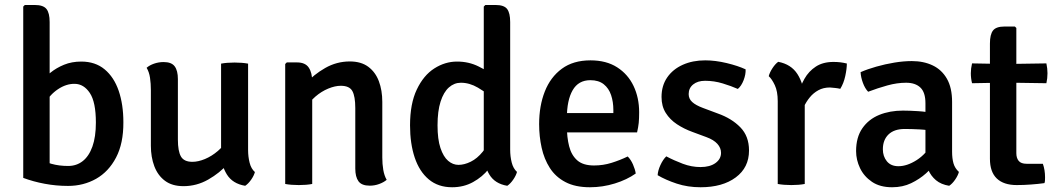

<svg xmlns="http://www.w3.org/2000/svg" viewBox="-20 -756 4348 789"><path d="M184 -25H75.5V-729L82 -735.5H123Q158 -735.5 171 -719Q184 -702.5 184 -665.5ZM487 -253.5Q487.5 -167 457 -108.8Q426.5 -50.5 374.8 -21.2Q323 8 259.5 8Q210.5 8 163.8 -0.8Q117 -9.5 75.5 -25L129.5 -109.5Q160.5 -91.5 191.5 -82.8Q222.5 -74 260 -74Q294.5 -74 320 -94Q345.5 -114 359.8 -153.8Q374 -193.5 374 -252.5Q374 -336.5 349.2 -373.8Q324.5 -411 287 -411.5Q252 -412 218 -389.2Q184 -366.5 164 -329L147.5 -418.5Q163.5 -438 187.5 -457.5Q211.5 -477 243.2 -490Q275 -503 314 -503Q371.5 -503 410 -471Q448.5 -439 467.8 -382.8Q487 -326.5 487 -253.5Z M999.5 -140Q999.5 -112 1005.8 -87.2Q1012 -62.5 1027.5 -49Q1023.5 -34 1012 -17.5Q1000.5 -1 987.5 7.5Q936 -1 912.2 -39.2Q888.5 -77.5 888.5 -128V-494.5Q912 -499 944 -499Q975 -499 999.5 -494.5ZM600 -386Q600 -412.5 596.5 -436.2Q593 -460 582.5 -477.5Q594.5 -488 613.2 -494.5Q632 -501 652.5 -501Q685 -501 698 -483.2Q711 -465.5 711 -431V-182.5Q711 -135 723.5 -113Q736 -91 770.5 -91Q794.5 -91 822.2 -102.5Q850 -114 875.5 -135.8Q901 -157.5 916.5 -187.5V-83Q883 -45 835.5 -18Q788 9 734 9Q687.5 9 658 -13Q628.5 -35 614.2 -72.8Q600 -110.5 600 -157Z M1200.5 -499.5Q1234.5 -499.5 1248.8 -478.2Q1263 -457 1263 -420V0Q1239.5 4.5 1208 4.5Q1176.5 4.5 1152 0V-493L1158.5 -499.5ZM1551 -108.5Q1551 -82 1555 -58.2Q1559 -34.5 1569 -17Q1556.5 -6.5 1538 0.2Q1519.5 7 1499.5 7Q1466.5 7 1453.2 -11Q1440 -29 1440 -63.5V-312Q1440 -360 1428 -381.8Q1416 -403.5 1380.5 -403.5Q1357 -403.5 1329 -392Q1301 -380.5 1276 -359Q1251 -337.5 1235 -307V-411.5Q1269 -449.5 1316.2 -476.5Q1363.5 -503.5 1417.5 -503.5Q1464 -503.5 1493.5 -481.5Q1523 -459.5 1537 -422Q1551 -384.5 1551 -337.5Z M2076.5 -141Q2076.5 -113 2082.8 -88.2Q2089 -63.5 2104.5 -49.5Q2100.5 -34.5 2089 -17.8Q2077.5 -1 2064.5 7.5Q2013.5 -1 1990.8 -39Q1968 -77 1968 -127V-729L1974.5 -735.5H2016.5Q2051.5 -735.5 2064 -719Q2076.5 -702.5 2076.5 -665.5ZM1665 -241Q1665 -330 1692.8 -388.2Q1720.5 -446.5 1764.8 -474.8Q1809 -503 1858 -503Q1906.5 -503 1946.5 -483Q1986.5 -463 2021 -438.5L2007.5 -353Q1978.5 -375.5 1944 -395.8Q1909.5 -416 1874 -416Q1846.5 -416 1824.8 -396.8Q1803 -377.5 1790.5 -338.5Q1778 -299.5 1778 -241Q1778 -183.5 1790 -147.8Q1802 -112 1821.5 -95.2Q1841 -78.5 1864 -78.5Q1888 -78.5 1914.5 -91.5Q1941 -104.5 1964 -132.8Q1987 -161 2000 -207.5L2023 -129Q2014.5 -94.5 1988.5 -61.8Q1962.5 -29 1924 -7.8Q1885.5 13.5 1838 13.5Q1780.5 13.5 1742 -18.8Q1703.5 -51 1684.2 -108.5Q1665 -166 1665 -241Z M2265 -212V-291.5H2500.5V-304.5Q2500.5 -337.5 2491.2 -365.2Q2482 -393 2461 -409.8Q2440 -426.5 2406 -426.5Q2357 -426.5 2333.2 -385.2Q2309.5 -344 2309.5 -271V-237Q2309.5 -191.5 2318.8 -155Q2328 -118.5 2352 -97.2Q2376 -76 2421 -76Q2458.5 -76 2493 -86.8Q2527.5 -97.5 2559.5 -113Q2572.5 -100 2581.2 -80Q2590 -60 2592.5 -43Q2556.5 -17.5 2506.5 -2Q2456.5 13.5 2404.5 13.5Q2344 13.5 2303.5 -7.8Q2263 -29 2239.5 -65.8Q2216 -102.5 2205.8 -149Q2195.5 -195.5 2195.5 -246Q2195.5 -321 2218.8 -380Q2242 -439 2288.8 -473.5Q2335.5 -508 2406.5 -508Q2471.5 -508 2516 -479.5Q2560.5 -451 2583.5 -402.8Q2606.5 -354.5 2606.5 -294.5Q2606.5 -269 2604.8 -251.2Q2603 -233.5 2598 -212Z M2682.5 -36Q2683.5 -55 2694 -77.8Q2704.5 -100.5 2718 -113.5Q2750 -96.5 2786 -83Q2822 -69.5 2858.5 -69.5Q2897.5 -69.5 2920.2 -86Q2943 -102.5 2943 -128Q2943 -148 2928 -164.8Q2913 -181.5 2883 -192.5L2825 -214Q2790.5 -226.5 2761.8 -245.5Q2733 -264.5 2715.8 -292Q2698.5 -319.5 2698.5 -357.5Q2698.5 -404 2721.8 -437.8Q2745 -471.5 2785.8 -489.8Q2826.5 -508 2878 -508Q2919.5 -508 2966.2 -496.8Q3013 -485.5 3044 -471Q3045 -450.5 3035.8 -426.5Q3026.5 -402.5 3012 -390.5Q2985 -402.5 2949.8 -413.2Q2914.5 -424 2877.5 -424Q2847 -424 2828.5 -409Q2810 -394 2810 -369.5Q2810 -350 2824.5 -336.8Q2839 -323.5 2868.5 -312.5L2930 -289.5Q2986.5 -269.5 3022.2 -233Q3058 -196.5 3058 -137.5Q3058 -67.5 3003.5 -27Q2949 13.5 2859 13.5Q2806 13.5 2760.8 -1.5Q2715.5 -16.5 2682.5 -36Z M3460 -495Q3460 -473.5 3453.5 -443.5Q3447 -413.5 3433 -391Q3422.5 -393.5 3412 -394.5Q3401.5 -395.5 3390.5 -396.5Q3363.5 -396.5 3343 -385.2Q3322.5 -374 3307.8 -356Q3293 -338 3282.8 -315.8Q3272.5 -293.5 3265 -271.5L3249.5 -291Q3251 -327 3259.5 -364Q3268 -401 3285.8 -432.2Q3303.5 -463.5 3332.8 -482.5Q3362 -501.5 3405 -501.5Q3420 -501.5 3432.8 -500Q3445.5 -498.5 3460 -495ZM3139 -443Q3143 -458.5 3154.5 -476Q3166 -493.5 3178 -502Q3231 -492 3257 -451.5Q3283 -411 3287 -349.5V0Q3263 4.5 3232 4.5Q3200.5 4.5 3176 0V-340Q3176 -380.5 3164 -406Q3152 -431.5 3139 -443Z M3498 -135Q3498 -192 3523.8 -229Q3549.5 -266 3593 -283.8Q3636.5 -301.5 3690.5 -301.5Q3717.5 -301.5 3752.8 -299.2Q3788 -297 3818 -290V-216.5Q3792 -222.5 3759 -224.2Q3726 -226 3698 -226Q3654.5 -226 3631.2 -203.5Q3608 -181 3608 -142.5Q3608 -113.5 3624.5 -93.2Q3641 -73 3672 -73Q3707.5 -73 3746.8 -98Q3786 -123 3813 -170.5L3829.5 -88.5Q3811.5 -67 3785.2 -43.5Q3759 -20 3724.2 -3.2Q3689.5 13.5 3646 13.5Q3596 13.5 3563.2 -8.8Q3530.5 -31 3514.2 -65Q3498 -99 3498 -135ZM3920.5 -49.5Q3916.5 -34.5 3905 -17.8Q3893.5 -1 3880.5 7.5Q3847 2 3826.2 -15.5Q3805.5 -33 3795.2 -57.2Q3785 -81.5 3783 -108V-331.5Q3783 -376.5 3762.2 -396.2Q3741.5 -416 3703.5 -416Q3666.5 -416 3626.8 -405Q3587 -394 3547.5 -379Q3534.5 -392.5 3526 -415.5Q3517.5 -438.5 3516.5 -459.5Q3545 -472 3581.2 -482.2Q3617.5 -492.5 3655.5 -498.8Q3693.5 -505 3727 -505Q3775.5 -505 3812.8 -487.2Q3850 -469.5 3871.2 -432.5Q3892.5 -395.5 3892.5 -337V-132.5Q3892.5 -105 3898.2 -84.8Q3904 -64.5 3920.5 -49.5Z M4048 -577Q4048 -614.5 4060.8 -630.8Q4073.5 -647 4108 -647H4150.5L4156.5 -641V-126.5Q4156.5 -106.5 4166.2 -94.8Q4176 -83 4198.5 -83H4265.5Q4274.5 -57.5 4274.5 -27.5Q4274.5 -21.5 4274.2 -15Q4274 -8.5 4272 -3.5Q4247 0 4217.2 2.2Q4187.5 4.5 4158 4.5Q4104.5 4.5 4076.2 -22.5Q4048 -49.5 4048 -103.5ZM4280 -495.5Q4284.5 -474.5 4284.5 -455Q4284.5 -434 4280 -414L4113 -416.5L3974.5 -414Q3969.5 -434 3969.5 -455Q3969.5 -474.5 3974.5 -495.5L4114.5 -493Z"/></svg>

Font: Signika Negative Medium
Style: Regular
Weight: 500
Designer: Anna Giedry
Foundry: Anna Giedry
Version: Version 2.001